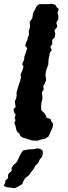

<svg xmlns="http://www.w3.org/2000/svg" viewBox="-45 -735 363 1022"><path d="M127 13 120 11 96 3 75 -3 63 -12 59 -23 47 -33 42 -44 37 -67 31 -79 38 -96 33 -104 38 -125 30 -136 27 -153 38 -166 34 -195 41 -212 44 -228 43 -242 51 -271 56 -286 61 -300 67 -325 64 -336 70 -351 75 -362 80 -380 73 -393 83 -417 85 -435 90 -448 94 -461 100 -479 89 -491 93 -507 100 -521 104 -539 109 -548 108 -569 113 -584 115 -597 113 -618 127 -638 129 -652 132 -668 142 -685 151 -704 165 -713H186H215L229 -715L249 -710L259 -694L268 -687L261 -665L265 -652L266 -635L255 -614L260 -593L245 -574L249 -556L246 -536L233 -523V-500L223 -486L230 -468L219 -451L218 -438L215 -428L213 -413L212 -390L202 -365L198 -346L197 -332L200 -318V-308L192 -287L185 -276L188 -259L178 -244L180 -226L181 -210L176 -191L174 -172V-160L175 -148L183 -141L191 -133L200 -119L202 -109L223 -102L229 -88L237 -78L236 -60L224 -32L213 -8L196 3L165 10L157 14ZM32 267 23 265 -6 262 -25 255 -18 238 -16 226 -2 213V194L17 173V158L25 145L37 135L46 125L55 105L65 85L77 66L110 60L135 59L151 55L169 57L183 68V83L178 101L167 113L157 134L143 147L134 164L120 182L112 194L103 203L90 212L78 232L74 244L56 256Z"/></svg>

Font: Winky Rough SemiBold
Style: Italic
Weight: 600
Italic angle: -8.97852°
Designer: Simon Atzbach
Foundry: typofactur
Version: Version 1.206; ttfautohint (v1.8.4.7-5d5b)